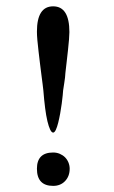

<svg xmlns="http://www.w3.org/2000/svg" viewBox="-20 -676 364 612"><path d="M202.1 -138.2Q202.1 -114.3 187.5 -98.9Q172.9 -83.5 149.4 -83.5Q97.7 -83.5 97.7 -138.2Q97.7 -189.9 149.4 -189.9Q160.6 -189.9 170.4 -185.8Q180.2 -181.6 187.3 -174.6Q194.3 -167.5 198.2 -158Q202.1 -148.4 202.1 -138.2ZM201.2 -573.7Q201.2 -565.4 200 -550.3Q198.7 -535.2 196.8 -517.1Q194.8 -499 192.6 -479.7Q190.4 -460.4 188.5 -443.8Q188.5 -438 187.3 -429Q186 -419.9 184.8 -411.1Q183.6 -402.3 182.4 -395.5Q181.2 -388.7 181.2 -387.7Q181.2 -383.8 179.9 -372.3Q178.7 -360.8 176.8 -345.9Q174.8 -331.1 171.9 -314.7Q168.9 -298.3 165.5 -284.7Q162.1 -271 158 -262.2Q153.8 -253.4 149.4 -253.4Q144.5 -253.4 139.9 -262.9Q135.3 -272.5 131.1 -289.8Q127 -307.1 123.8 -332Q120.6 -356.9 118.2 -387.7Q117.7 -393.6 116 -406.5Q114.3 -419.4 112.1 -436.8Q109.9 -454.1 107.4 -474.1Q105 -494.1 102.8 -512.9Q100.6 -531.7 99.1 -548.1Q97.7 -564.5 97.7 -575.2Q97.7 -655.8 149.4 -655.8Q201.2 -655.8 201.2 -573.7Z"/></svg>

Font: XB Khoramshahr
Style: Regular
Weight: 400
Designer: Behnam
Foundry: Irmug
Version: Version 8.005 2009